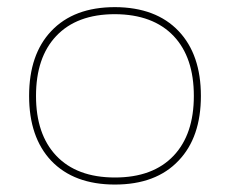

<svg xmlns="http://www.w3.org/2000/svg" viewBox="-20 -508 651 531"><path d="M121.6 -421.9Q184.1 -488.3 297.9 -488.3Q411.6 -487.8 474.1 -421.9Q535.6 -356.9 535.6 -242.7Q535.6 -128.4 474.1 -64Q411.6 2.4 297.9 2.4Q184.6 2.4 121.6 -63.5Q60.5 -128.4 60.5 -242.7Q60.5 -357.4 121.6 -421.9ZM135.3 -77.6Q192.4 -17.1 297.9 -17.1Q403.3 -17.1 460.4 -77.6Q516.1 -136.7 516.1 -242.7Q516.1 -349.1 460.4 -408.2Q403.3 -468.3 297.9 -468.8Q192.4 -468.8 135.3 -408.2Q79.6 -349.1 79.6 -242.7Q79.6 -136.7 135.3 -77.6Z"/></svg>

Font: Fortheenas_01
Style: Regular
Weight: 100
Designer: Situjuh Nazara
Version: Version 1.10 September 8, 2014